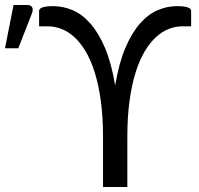

<svg xmlns="http://www.w3.org/2000/svg" viewBox="-145 -746 794 766"><path d="M11 -702.5Q11 -712 25.5 -716.8Q40 -721.5 67 -721.5Q106.5 -721.5 144.5 -705.5Q182.5 -689.5 215.2 -652.5Q248 -615.5 273.8 -555Q299.5 -494.5 314.5 -405Q329.5 -494.5 355.2 -555Q381 -615.5 413.8 -652.5Q446.5 -689.5 484.2 -705.5Q522 -721.5 561.5 -721.5Q588.5 -721.5 603 -716.8Q617.5 -712 617.5 -702.5V-641H582.5Q556 -641 529.5 -631Q503 -621 478.5 -599Q454 -577 433 -542.2Q412 -507.5 396.5 -458.5Q381 -409.5 372 -345.2Q363 -281 363 -199.5V0H266V-199.5Q266 -281 257 -345.2Q248 -409.5 232.5 -458.5Q217 -507.5 196 -542.2Q175 -577 150.5 -599Q126 -621 99.2 -631Q72.5 -641 46 -641H11ZM-125 -553.5 -91 -726H-35.5Q-22 -726 -17 -717.2Q-12 -708.5 -17 -694L-72 -553.5Z"/></svg>

Font: Lato
Style: Regular
Weight: 400
Designer: Lukasz Dziedzic with Adam Twardoch and Botio Nikoltchev
Foundry: tyPoland Lukasz Dziedzic
Version: Version 2.015; 2015-08-06; http://www.latofonts.com/